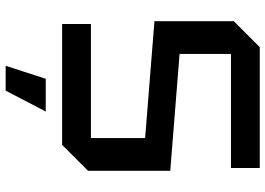

<svg xmlns="http://www.w3.org/2000/svg" viewBox="-150 -590 940 680"><g transform="rotate(90 320.0 -250.0)"><path d="M65 0V-102H469V-294L55 -327V-608L147 -700H575V-598H171V-416L585 -383V-92L493 0ZM213 200 259 58H375L301 200Z"/></g></svg>

Font: Tektur Medium
Style: Regular
Weight: 500
Designer: Adam Jagosz
Foundry: Adam Jagosz
Version: Version 1.005;gftools[0.9.30]